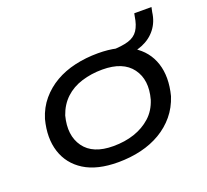

<svg xmlns="http://www.w3.org/2000/svg" viewBox="-111 -758 974 902"><g transform="rotate(-20 376.0 -307.0)"><path d="M334 9Q230 9 166 -31Q102 -71 79.5 -141Q57 -211 80 -300Q96 -352 128.5 -390.5Q161 -429 205 -454.5Q249 -480 303.5 -492.5Q358 -505 419 -505Q523 -505 587 -465.5Q651 -426 673.5 -357Q696 -288 673 -198Q656 -146 624 -107.5Q592 -69 548 -43Q504 -17 450 -4Q396 9 334 9ZM339 -70Q397 -70 444.5 -86Q492 -102 527 -133.5Q562 -165 578 -215Q603 -307 559 -366.5Q515 -426 412 -426Q357 -426 308.5 -411Q260 -396 226 -364Q192 -332 175 -283Q151 -190 194 -130Q237 -70 339 -70ZM522 -446 481 -480 483 -496Q537 -497 569.5 -507Q602 -517 618.5 -542Q635 -567 641 -608L644 -623H730L725 -599Q719 -552 692.5 -518Q666 -484 623.5 -466.5Q581 -449 522 -446Z"/></g></svg>

Font: Nunito Sans 7pt Expanded
Style: Italic
Weight: 400
Width: 7
Italic angle: -9°
Designer: Vernon Adams
Foundry: Vernon Adams
Version: Version 3.101;gftools[0.9.27]